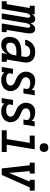

<svg xmlns="http://www.w3.org/2000/svg" viewBox="1078 -1914 797 3087"><g transform="rotate(90 1476.5 -370.5)"><path d="M-47 0V-80H0L62 -450H25V-530H166L158 -485Q165 -496 173.5 -506Q182 -516 192.5 -523.5Q203 -531 215 -534.5Q227 -538 239 -538Q239 -538 239 -538Q239 -538 239 -538Q254 -538 267.5 -532Q281 -526 289.5 -515Q298 -504 302 -490.5Q306 -477 308 -462Q314 -477 322.5 -490.5Q331 -504 343 -515Q355 -526 370 -532Q385 -538 400 -538Q400 -538 400 -538Q400 -538 400 -538Q416 -538 430 -531.5Q444 -525 452.5 -513Q461 -501 465 -486Q469 -471 470 -455.5Q471 -440 469.5 -424Q468 -408 465 -393L414 -80H450V0H310L377 -408Q378 -416 378.5 -424.5Q379 -433 376 -440.5Q373 -448 366.5 -453Q360 -458 351 -458Q339 -458 329.5 -447.5Q320 -437 315 -425.5Q310 -414 307 -402Q304 -390 302 -377L239 0H148L216 -408Q217 -416 217 -424.5Q217 -433 214.5 -440.5Q212 -448 205 -453Q198 -458 190 -458Q178 -458 168.5 -447.5Q159 -437 153.5 -425.5Q148 -414 145 -402Q142 -390 140 -377L78 0Z M656 8H655Q655 8 655 8Q655 8 655 8Q634 8 613 3.5Q592 -1 575.5 -12.5Q559 -24 548 -40.5Q537 -57 531.5 -77Q526 -97 526 -118.5Q526 -140 529 -161Q533 -186 543.5 -210.5Q554 -235 573 -253.5Q592 -272 616 -284Q640 -296 665 -303Q690 -310 714.5 -312.5Q739 -315 764 -315H838L845 -358Q849 -377 847 -396.5Q845 -416 834.5 -430.5Q824 -445 806 -451.5Q788 -458 768 -458Q751 -458 733 -453.5Q715 -449 699.5 -438Q684 -427 674 -410.5Q664 -394 661 -376H571Q575 -399 584 -420.5Q593 -442 607 -461Q621 -480 639.5 -495.5Q658 -511 679.5 -521Q701 -531 723.5 -534.5Q746 -538 768 -538Q795 -538 820 -533.5Q845 -529 867 -517.5Q889 -506 905 -487.5Q921 -469 929.5 -446Q938 -423 938 -397Q938 -371 934 -345L890 -80H927V0H786L800 -86Q789 -66 774 -48Q759 -30 740 -17Q721 -4 699 2Q677 8 656 8ZM681 -72Q706 -72 731 -81Q756 -90 775.5 -109Q795 -128 805 -152Q815 -176 819 -201L825 -235H764Q750 -235 735.5 -234Q721 -233 706.5 -230Q692 -227 677.5 -222Q663 -217 650.5 -208Q638 -199 630.5 -185.5Q623 -172 620 -158Q618 -142 619.5 -126Q621 -110 628.5 -97Q636 -84 650.5 -78Q665 -72 681 -72Z M1222 8Q1204 8 1185.5 5.5Q1167 3 1151 -3.5Q1135 -10 1121 -20.5Q1107 -31 1098 -45L1091 0H1010L1040 -181H1121L1113 -136Q1111 -125 1113.5 -114.5Q1116 -104 1123 -96.5Q1130 -89 1140 -84Q1150 -79 1160 -76.5Q1170 -74 1181 -73Q1192 -72 1203 -72Q1219 -72 1235 -74Q1251 -76 1266.5 -83Q1282 -90 1293.5 -103Q1305 -116 1308 -132Q1311 -149 1304 -164.5Q1297 -180 1285 -190.5Q1273 -201 1258 -208Q1243 -215 1228 -221Q1213 -227 1198 -233.5Q1183 -240 1169 -248.5Q1155 -257 1143 -267.5Q1131 -278 1121 -290.5Q1111 -303 1103 -317Q1095 -331 1090.5 -347Q1086 -363 1085 -380Q1084 -397 1087 -414Q1091 -440 1103 -464Q1115 -488 1135.5 -506Q1156 -524 1182 -531Q1208 -538 1233 -538Q1254 -538 1274.5 -535Q1295 -532 1314 -525.5Q1333 -519 1349.5 -507.5Q1366 -496 1376 -479L1385 -530H1465L1435 -349H1355L1362 -394Q1364 -405 1361.5 -415.5Q1359 -426 1352 -433.5Q1345 -441 1335.5 -446Q1326 -451 1316 -453.5Q1306 -456 1294.5 -457Q1283 -458 1273 -458Q1258 -458 1242.5 -456Q1227 -454 1213 -447Q1199 -440 1188.5 -427Q1178 -414 1175 -399Q1172 -382 1179 -366.5Q1186 -351 1197.5 -340Q1209 -329 1224 -322Q1239 -315 1254 -309Q1269 -303 1284 -296.5Q1299 -290 1313 -282Q1327 -274 1339 -263.5Q1351 -253 1361.5 -241Q1372 -229 1379.5 -215Q1387 -201 1392 -185Q1397 -169 1398 -152Q1399 -135 1397 -118Q1393 -99 1385 -81Q1377 -63 1363.5 -47.5Q1350 -32 1333 -21Q1316 -10 1297.5 -3.5Q1279 3 1260 5.5Q1241 8 1222 8Z M1722 8Q1704 8 1685.5 5.5Q1667 3 1651 -3.5Q1635 -10 1621 -20.5Q1607 -31 1598 -45L1591 0H1510L1540 -181H1621L1613 -136Q1611 -125 1613.5 -114.5Q1616 -104 1623 -96.5Q1630 -89 1640 -84Q1650 -79 1660 -76.5Q1670 -74 1681 -73Q1692 -72 1703 -72Q1719 -72 1735 -74Q1751 -76 1766.5 -83Q1782 -90 1793.5 -103Q1805 -116 1808 -132Q1811 -149 1804 -164.5Q1797 -180 1785 -190.5Q1773 -201 1758 -208Q1743 -215 1728 -221Q1713 -227 1698 -233.5Q1683 -240 1669 -248.5Q1655 -257 1643 -267.5Q1631 -278 1621 -290.5Q1611 -303 1603 -317Q1595 -331 1590.5 -347Q1586 -363 1585 -380Q1584 -397 1587 -414Q1591 -440 1603 -464Q1615 -488 1635.5 -506Q1656 -524 1682 -531Q1708 -538 1733 -538Q1754 -538 1774.5 -535Q1795 -532 1814 -525.5Q1833 -519 1849.5 -507.5Q1866 -496 1876 -479L1885 -530H1965L1935 -349H1855L1862 -394Q1864 -405 1861.5 -415.5Q1859 -426 1852 -433.5Q1845 -441 1835.5 -446Q1826 -451 1816 -453.5Q1806 -456 1794.5 -457Q1783 -458 1773 -458Q1758 -458 1742.5 -456Q1727 -454 1713 -447Q1699 -440 1688.5 -427Q1678 -414 1675 -399Q1672 -382 1679 -366.5Q1686 -351 1697.5 -340Q1709 -329 1724 -322Q1739 -315 1754 -309Q1769 -303 1784 -296.5Q1799 -290 1813 -282Q1827 -274 1839 -263.5Q1851 -253 1861.5 -241Q1872 -229 1879.5 -215Q1887 -201 1892 -185Q1897 -169 1898 -152Q1899 -135 1897 -118Q1893 -99 1885 -81Q1877 -63 1863.5 -47.5Q1850 -32 1833 -21Q1816 -10 1797.5 -3.5Q1779 3 1760 5.5Q1741 8 1722 8Z M2027 0V-80H2169L2230 -450H2113V-530H2334L2259 -80H2377V0ZM2306 -611Q2290 -611 2274.5 -616.5Q2259 -622 2249.5 -634.5Q2240 -647 2237.5 -663.5Q2235 -680 2238 -697Q2240 -708 2246 -719Q2252 -730 2262 -737Q2272 -744 2283.5 -746.5Q2295 -749 2306 -749Q2323 -749 2338 -743.5Q2353 -738 2362.5 -725.5Q2372 -713 2374.5 -696.5Q2377 -680 2374 -663Q2373 -652 2367 -641Q2361 -630 2351 -623Q2341 -616 2329.5 -613.5Q2318 -611 2306 -611Z M2641 0 2590 -450H2548V-530H2723V-450H2684L2708 -177Q2709 -162 2710.5 -147Q2712 -132 2713 -117Q2719 -132 2725.5 -147Q2732 -162 2738 -177L2853 -450H2824V-530H2999V-450H2946L2746 0Z"/></g></svg>

Font: Iosevka Slab Medium Oblique
Style: Regular
Weight: 500
Italic angle: -9°
Monospace: yes
Designer: Belleve Invis
Foundry: Belleve Invis
Version: Version 11.1.1; ttfautohint (v1.8.3)